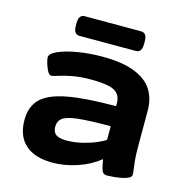

<svg xmlns="http://www.w3.org/2000/svg" viewBox="-104 -791 873 897"><g transform="rotate(15 332.5 -342.0)"><path d="M228 8Q141 8 95.5 -33Q50 -74 50 -152Q50 -216 87.5 -253.5Q125 -291 212 -307.5Q299 -324 447 -324V-337Q447 -380 415.5 -397Q384 -414 304 -414Q251 -414 212 -406.5Q173 -399 149.5 -391Q126 -383 117 -383Q107 -383 98.5 -399Q90 -415 84.5 -434Q79 -453 79 -462Q79 -480 115 -496Q151 -512 207.5 -521.5Q264 -531 325 -531Q424 -531 483.5 -507Q543 -483 569 -441Q595 -399 595 -344V-174Q595 -130 597.5 -103.5Q600 -77 602.5 -61.5Q605 -46 605 -35Q605 -24 590.5 -17Q576 -10 555.5 -6.5Q535 -3 516.5 -1.5Q498 0 490 0Q471 0 465 -14.5Q459 -29 452 -69Q406 -32 345.5 -12Q285 8 228 8ZM264 -109Q303 -109 341 -118.5Q379 -128 408 -140.5Q437 -153 447 -162V-227Q344 -227 290 -221Q236 -215 216.5 -200Q197 -185 197 -158Q197 -132 213 -120.5Q229 -109 264 -109ZM197 -597Q168 -597 168 -637V-652Q168 -692 197 -692H469Q498 -692 498 -652V-637Q498 -597 469 -597Z"/></g></svg>

Font: Asap Expanded
Style: Bold
Weight: 700
Width: 7
Designer: Pablo Cosgaya
Foundry: Omnibus-Type
Version: Version 3.001; ttfautohint (v1.8.4.7-5d5b)